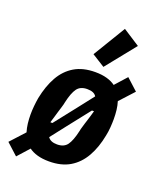

<svg xmlns="http://www.w3.org/2000/svg" viewBox="-192 -912 878 1056"><g transform="rotate(20 246.5 -384.0)"><path d="M210 12Q171 12 141.5 3.5Q112 -5 92 -20L31 48L-36 -13L40 -96Q33 -119 30 -144Q27 -169 27 -197Q27 -220 29.5 -246Q32 -272 36 -295Q51 -370 81.5 -424Q112 -478 161.5 -507.5Q211 -537 283 -537Q322 -537 351.5 -528.5Q381 -520 401 -505L462 -573L529 -512L453 -429Q460 -407 463 -381.5Q466 -356 466 -328Q466 -306 464 -279.5Q462 -253 457 -230Q443 -156 412 -101.5Q381 -47 331.5 -17.5Q282 12 210 12ZM220 -91Q260 -91 279 -117Q298 -143 311 -201L314 -215Q317 -225 319.5 -234Q322 -243 324.5 -251Q327 -259 329 -265Q333 -278 339 -297.5Q345 -317 349 -332H337L237 -205L166 -114Q174 -102 187.5 -96.5Q201 -91 220 -91ZM273 -434Q233 -434 214 -408Q195 -382 182 -324L179 -310Q176 -300 173.5 -291Q171 -282 168.5 -274.5Q166 -267 164 -260Q160 -247 154.5 -227.5Q149 -208 144 -193H156L256 -320L327 -411Q320 -423 306.5 -428.5Q293 -434 273 -434ZM453 -752 314 -579 239 -626 354 -816Z"/></g></svg>

Font: IBM Plex Sans Condensed
Style: Bold Italic
Weight: 700
Width: 3
Italic angle: -11.31°
Designer: Mike Abbink, Paul van der Laan, Pieter van Rosmalen
Foundry: Bold Monday
Version: Version 3.201